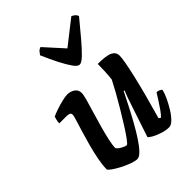

<svg xmlns="http://www.w3.org/2000/svg" viewBox="-219 -891 1007 1007"><g transform="rotate(-45 284.5 -387.5)"><path d="M205 0Q189 0 164 -9Q139 -18 114 -31Q89 -44 71.5 -56.5Q54 -69 52 -75Q52 -105 59.5 -145Q67 -185 78.5 -227.5Q90 -270 101.5 -307.5Q113 -345 121 -371Q129 -397 129 -404Q129 -415 121 -418.5Q113 -422 100 -422H47Q47 -434 50 -446Q53 -458 55 -464Q69 -471 94 -479.5Q119 -488 144 -494Q169 -500 183 -500Q207 -500 225 -487.5Q243 -475 243 -452Q243 -438 234.5 -407.5Q226 -377 214 -337.5Q202 -298 190.5 -257Q179 -216 171 -180Q163 -144 163 -122Q172 -110 189.5 -100.5Q207 -91 216 -91Q221 -90 238.5 -113.5Q256 -137 279 -173.5Q302 -210 326.5 -251Q351 -292 371.5 -329Q392 -366 404 -390Q407 -413 408.5 -444.5Q410 -476 410 -500Q474 -500 498 -487.5Q522 -475 522 -449Q522 -420 499.5 -321.5Q477 -223 434 -73L445 -66Q456 -76 470.5 -96.5Q485 -117 499 -139Q513 -161 523 -177Q532 -177 542 -172.5Q552 -168 554 -163Q549 -142 536 -114.5Q523 -87 506.5 -60.5Q490 -34 472.5 -17Q455 0 440 0Q416 0 390 -8.5Q364 -17 345 -27.5Q326 -38 323 -45L375 -201Q385 -233 395 -260.5Q405 -288 411 -301L406 -304Q389 -270 368 -229Q347 -188 324.5 -147.5Q302 -107 280 -73.5Q258 -40 238.5 -20Q219 0 205 0ZM341 -564Q327 -564 309.5 -588.5Q292 -613 271 -654Q250 -695 228 -746Q234 -755 241 -763Q248 -771 260 -775L355 -670L489 -775Q513 -765 518 -747Q476 -696 441 -654.5Q406 -613 380.5 -588.5Q355 -564 341 -564Z"/></g></svg>

Font: Texturina
Style: Bold Italic
Weight: 700
Italic angle: -11°
Designer: Guillermo Torres Carreño
Foundry: Omnibus-Type
Version: Version 1.002; ttfautohint (v1.8.3)